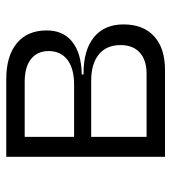

<svg xmlns="http://www.w3.org/2000/svg" viewBox="14 -572 558 626"><g transform="rotate(-90 293.0 -259.0)"><path d="M94.7 0V-517.6H347.7Q423.3 -517.6 465.1 -483.2Q506.8 -448.7 506.8 -385.7Q506.8 -331.5 469.2 -302Q431.6 -272.5 363.3 -271.5V-265.6H367.2Q442.9 -265.6 484.6 -231.7Q526.4 -197.8 526.4 -135.3Q526.4 -70.8 487.5 -35.4Q448.7 0 377.9 0ZM159.7 -60.1H365.7Q410.2 -60.1 434.6 -82.3Q459 -104.5 459 -145Q459 -190.9 428.5 -215.8Q397.9 -240.7 342.8 -240.7H159.7ZM159.7 -296.4H330.1Q382.3 -296.4 410.9 -318.1Q439.5 -339.8 439.5 -379.4Q439.5 -416.5 413.3 -437Q387.2 -457.5 339.4 -457.5H159.7Z"/></g></svg>

Font: Cascadia Mono PL Light
Style: Regular
Weight: 300
Monospace: yes
Designer: Aaron Bell
Foundry: Saja Typeworks
Version: Version 2404.023; ttfautohint (v1.8.4)